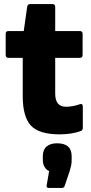

<svg xmlns="http://www.w3.org/2000/svg" viewBox="-20 -650 447 946"><path d="M274 12Q173 12 132.5 -31Q92 -74 92 -177V-365H22Q8 -365 8 -379V-484Q8 -497 22 -497H97L114 -617Q116 -630 129 -630H238Q252 -630 252 -616V-497H373Q387 -497 387 -484V-379Q387 -365 373 -365H252V-189Q252 -124 305 -124Q337 -124 372 -136Q388 -142 388 -125V-20Q388 -8 377 -4Q356 4 328 8Q300 12 274 12ZM220 276Q208 276 210 263L222 193Q208 187 199.5 172.5Q191 158 191 138V119Q191 88 209.5 72Q228 56 261 56Q333 56 333 119V139Q333 154 330.5 166Q328 178 323 194L299 265Q296 276 285 276Z"/></svg>

Font: Sofia Sans Black
Style: Regular
Weight: 900
Designer: Botio Nikoltchev, Ani Petrova
Foundry: lettersoup
Version: Version 4.100; ttfautohint (v1.8.3)